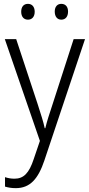

<svg xmlns="http://www.w3.org/2000/svg" viewBox="-20 -786 463 996"><path d="M90 -725C90 -700 103 -684 125 -684C146 -684 160 -699 160 -725C160 -751 146 -766 125 -766C103 -766 90 -751 90 -725ZM264 -726C264 -700 277 -684 298 -684C320 -684 333 -700 333 -726C333 -751 320 -766 298 -766C277 -766 264 -751 264 -726ZM5 -583 187 -55 155 39C131 112 103 141 55 141C37 141 21 138 6 133V182C23 187 40 190 62 190C136 190 178 142 210 47L421 -583H362L253 -246C237 -198 223 -155 215 -121H212C205 -154 193 -191 175 -247L64 -583Z"/></svg>

Font: Noto Sans Tamil UI SemiCondensed Light
Style: Regular
Weight: 300
Width: 4
Designer: Jelle Bosma - Monotype Design Team
Foundry: Monotype Imaging Inc.
Version: Version 2.004